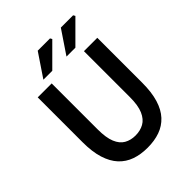

<svg xmlns="http://www.w3.org/2000/svg" viewBox="-236 -982 1128 1128"><g transform="rotate(-45 327.5 -418.0)"><path d="M328 12Q271 12 225.5 -4Q180 -20 147.5 -55Q115 -90 97.5 -146Q80 -202 80 -281V-654H196V-272Q196 -203 212.5 -163Q229 -123 259 -106Q289 -89 328 -89Q368 -89 398.5 -106Q429 -123 446.5 -163Q464 -203 464 -272V-654H575V-281Q575 -202 558 -146Q541 -90 508.5 -55Q476 -20 430.5 -4Q385 12 328 12ZM177 -704 274 -848H376L383 -836L251 -704ZM369 -704 466 -848H568L575 -836L443 -704Z"/></g></svg>

Font: Source Sans 3 ExtraLight SemiBold
Style: Regular
Weight: 600
Version: Version 3.052;hotconv 1.1.0;makeotfexe 2.6.0